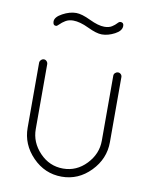

<svg xmlns="http://www.w3.org/2000/svg" viewBox="-80 -750 643 816"><g transform="rotate(10 241.5 -342.0)"><path d="M242 6Q169 6 116.5 -48Q64 -102 64 -174V-454Q64 -461 69.5 -466.5Q75 -472 82 -472Q89 -472 94 -466.5Q99 -461 99 -454V-174Q99 -117 141 -73Q183 -29 242 -29Q300 -29 342 -73Q384 -117 384 -174V-455Q384 -462 389.5 -467Q395 -472 402 -472Q409 -472 414 -467Q419 -462 419 -455V-174Q419 -102 366.5 -48Q314 6 242 6ZM310 -653Q330 -653 342.5 -661Q355 -669 362 -677Q369 -685 375 -685Q389 -685 389 -670Q389 -649 360.5 -634Q332 -619 305 -619Q282 -619 243.5 -637.5Q205 -656 176 -656Q157 -656 143 -647.5Q129 -639 120.5 -630Q112 -621 107 -621Q94 -621 94 -638Q94 -657 124.5 -673.5Q155 -690 183 -690Q207 -690 245.5 -671.5Q284 -653 310 -653Z"/></g></svg>

Font: Dosis
Style: ExtraLight
Weight: 250
Designer: Edgar Tolentino, Pablo Impallari, Igino Marini
Foundry: Edgar Tolentino, Pablo Impallari, Igino Marini
Version: Version 1.007